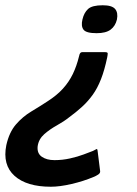

<svg xmlns="http://www.w3.org/2000/svg" viewBox="-41 -515 520 729"><path d="M358 -317Q368 -317 368 -312Q368 -307 366 -297Q356 -249 342.5 -214.5Q329 -180 311 -155Q293 -130 270.5 -109.5Q248 -89 222 -70Q202 -54 175 -39Q148 -24 127 -5.5Q106 13 102 40Q99 67 117.5 80Q136 93 166 93Q196 93 225 86.5Q254 80 276.5 71.5Q299 63 312 58Q322 53 325.5 51Q329 49 330 61L339 133Q341 142 331.5 148Q322 154 314 157Q276 173 231 183.5Q186 194 152 194Q60 194 14 152.5Q-32 111 -17 36Q-6 -13 19.5 -42.5Q45 -72 77.5 -91.5Q110 -111 139 -130Q175 -153 198 -178.5Q221 -204 235.5 -234Q250 -264 259 -301Q261 -311 264 -314Q267 -317 271 -317ZM403 -441Q397 -416 379 -402.5Q361 -389 326 -389Q286 -389 276 -402.5Q266 -416 272 -441Q278 -467 293.5 -481Q309 -495 349 -495Q384 -495 396 -481Q408 -467 403 -441Z"/></svg>

Font: Glory
Style: Bold Italic
Weight: 700
Italic angle: -12°
Version: Version 1.011